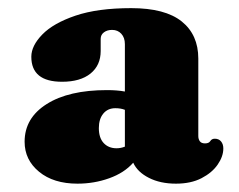

<svg xmlns="http://www.w3.org/2000/svg" viewBox="-20 -736 588 472"><path d="M57 -596.5Q57 -623.5 84 -651.2Q111 -679 165.5 -697.5Q220 -716 302.5 -716Q386 -716 426.8 -683.2Q467.5 -650.5 467.5 -592V-401.5Q467.5 -394 471.2 -388.8Q475 -383.5 484 -383.5Q493.5 -383.5 497 -389.2Q500.5 -395 508 -395Q518 -395 523.5 -388.2Q529 -381.5 529 -371Q529 -351.5 515.2 -331.5Q501.5 -311.5 475.5 -298Q449.5 -284.5 412.5 -284.5Q374 -284.5 346 -298.8Q318 -313 307.5 -336Q285.5 -311 248.5 -297.8Q211.5 -284.5 170.5 -284.5Q111.5 -284.5 76 -313.8Q40.5 -343 40.5 -387.5Q40.5 -446 94.8 -480.2Q149 -514.5 243 -514.5Q268 -514.5 287 -511V-627.5Q287 -643.5 278.2 -653Q269.5 -662.5 255.5 -662.5Q243.5 -662.5 235.5 -656.5Q227.5 -650.5 227.5 -640.5V-610.5Q227.5 -575.5 202.5 -555.2Q177.5 -535 132.5 -535Q57 -535 57 -596.5ZM223 -421Q223 -397 235 -384.2Q247 -371.5 266.5 -371.5Q277 -371.5 287 -375.5V-466Q277 -470 263.5 -470Q245 -470 234 -456.8Q223 -443.5 223 -421Z"/></svg>

Font: Fraunces 9pt Soft Black
Style: Regular
Weight: 900
Version: Version 1.000;[b76b70a41]